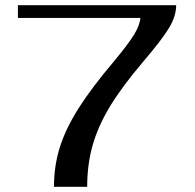

<svg xmlns="http://www.w3.org/2000/svg" viewBox="-20 -720 753 740"><path d="M422 -487Q475 -551 497 -587Q519 -623 521 -651H49V-700H659Q659 -659 632.5 -614Q606 -569 530 -480Q450 -386 404 -310Q358 -234 337 -160Q316 -86 316 0H188Q188 -80 210.5 -152Q233 -224 283 -303Q333 -382 422 -487Z"/></svg>

Font: Fahkwang Medium
Style: Regular
Weight: 500
Version: Version 1.000; ttfautohint (v1.6)